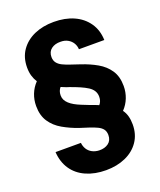

<svg xmlns="http://www.w3.org/2000/svg" viewBox="-168 -816 961 1152"><g transform="rotate(-20 312.5 -240.0)"><path d="M308 232Q237 232 181.5 207.5Q126 183 94.5 136.5Q63 90 59 26H221Q223 48 234 66Q245 84 264.5 94.5Q284 105 309 106Q345 107 368.5 89.5Q392 72 392 38Q392 15 381 0.5Q370 -14 349 -24Q328 -34 300.5 -43Q273 -52 241 -62Q189 -80 143.5 -106Q98 -132 71 -172.5Q44 -213 44 -273Q44 -313 58 -348.5Q72 -384 99 -412Q86 -432 79 -455.5Q72 -479 72 -509Q72 -573 104 -618.5Q136 -664 190.5 -688Q245 -712 315 -712Q387 -712 442 -687.5Q497 -663 529.5 -616.5Q562 -570 564 -506H402Q401 -528 390 -546Q379 -564 359.5 -575Q340 -586 314 -586Q278 -587 254.5 -569.5Q231 -552 231 -518Q231 -496 242.5 -481Q254 -466 274.5 -456Q295 -446 322.5 -437Q350 -428 382 -417Q436 -399 480.5 -373.5Q525 -348 552 -308Q579 -268 579 -207Q579 -168 565 -132Q551 -96 524 -68Q538 -49 544.5 -25Q551 -1 551 28Q551 91 519.5 137Q488 183 433 207.5Q378 232 308 232ZM402 -149Q410 -158 414.5 -170Q419 -182 419 -197Q419 -218 409 -234.5Q399 -251 379.5 -263.5Q360 -276 332.5 -288Q305 -300 271 -312Q254 -317 242.5 -322Q231 -327 221 -331Q213 -322 208.5 -310Q204 -298 204 -283Q204 -267 210.5 -254Q217 -241 229.5 -229.5Q242 -218 259.5 -208Q277 -198 300.5 -188.5Q324 -179 352 -168Q365 -164 377.5 -159Q390 -154 402 -149Z"/></g></svg>

Font: DM Sans 16pt Black
Style: Regular
Weight: 900
Version: Version 4.004;gftools[0.9.30]